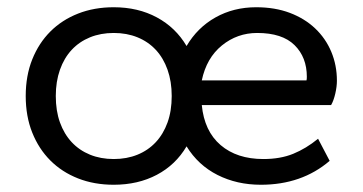

<svg xmlns="http://www.w3.org/2000/svg" viewBox="-20 -500 1002 530"><path d="M700 10Q634 10 580.5 -17Q527 -44 495 -96Q465 -45 413 -17.5Q361 10 294 10Q240 10 195.5 -7.5Q151 -25 119 -57Q87 -89 69 -134Q51 -179 51 -235Q51 -291 69 -336Q87 -381 119 -413Q151 -445 195.5 -462.5Q240 -480 294 -480Q361 -480 413 -452Q465 -424 495 -373Q525 -424 575 -452Q625 -480 687 -480Q739 -480 780 -464.5Q821 -449 850 -421.5Q879 -394 894.5 -357Q910 -320 910 -277Q910 -261 905.5 -241.5Q901 -222 894 -210H537Q544 -138 589 -99.5Q634 -61 707 -61Q754 -61 789.5 -75.5Q825 -90 858 -117L890 -56Q813 10 700 10ZM294 -61Q330 -61 359.5 -73Q389 -85 410 -107.5Q431 -130 442.5 -162Q454 -194 454 -235Q454 -275 442.5 -307.5Q431 -340 410 -362.5Q389 -385 359.5 -397Q330 -409 294 -409Q258 -409 228.5 -397Q199 -385 178 -362.5Q157 -340 145.5 -307.5Q134 -275 134 -235Q134 -194 145.5 -162Q157 -130 178 -107.5Q199 -85 228.5 -73Q258 -61 294 -61ZM690 -409Q635 -409 592.5 -374.5Q550 -340 537 -278H826Q827 -281 827 -288Q827 -342 793 -375.5Q759 -409 690 -409Z"/></svg>

Font: Celebes
Style: Regular
Weight: 400
Designer: Anugrah Pasau
Foundry: Lafontype
Version: Version 1.000; ttfautohint (v1.8.4)